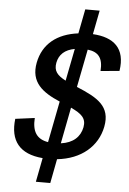

<svg xmlns="http://www.w3.org/2000/svg" viewBox="-66 -929 757 1129"><g transform="rotate(5 313.0 -364.5)"><path d="M511.5 -529.5 622.5 -539.5C644 -675.5 570.5 -734.5 448 -741.5L475.5 -882.5H390.5L362.5 -738.5C237 -723 155 -657 133.5 -546C110.5 -428 185 -373.5 288 -329.5L240.5 -86C173 -97 145 -140.5 150.5 -220.5L36.5 -205.5C21 -76 80 -0.5 217 10.5L189.5 152.5H274.5L302 9.5C444.5 -5.5 539 -88 562 -204.5C586 -327.5 506 -372.5 381.5 -424L425.5 -648C489 -641 517.5 -606 511.5 -529.5ZM248.5 -555.5C258 -604.5 291.5 -635 349.5 -645.5L312 -455C261 -481.5 239.5 -507 248.5 -555.5ZM316 -85.5 357.5 -299.5C421.5 -269.5 450.5 -244.5 440.5 -191C429.5 -134.5 388.5 -95 316 -85.5Z"/></g></svg>

Font: Monaspace Neon Medium
Style: Italic
Weight: 500
Italic angle: -11°
Designer: Riley Cran & the Lettermatic Team
Foundry: Lettermatic
Version: Version 1.200 (Monaspace Neon)